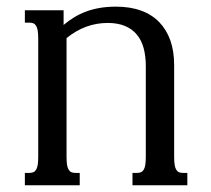

<svg xmlns="http://www.w3.org/2000/svg" viewBox="-20 -549 624 569"><path d="M177.2 -85Q177.2 -69.8 178.7 -60.5Q180.2 -51.3 183.6 -45.9Q187 -40.5 191.7 -38.6Q196.3 -36.6 203.1 -36.6H216.3V0H53.7V-36.6H67.4Q73.7 -36.6 78.6 -38.6Q83.5 -40.5 86.9 -45.9Q90.3 -51.3 91.8 -60.5Q93.3 -69.8 93.3 -85V-433.6Q93.3 -448.7 91.8 -458Q90.3 -467.3 86.9 -472.7Q83.5 -478 78.6 -480Q73.7 -481.9 67.4 -481.9H53.7V-518.6H168.5V-475.1Q183.1 -487.3 199.2 -497.3Q215.3 -507.3 234.1 -514.4Q252.9 -521.5 275.1 -525.4Q297.4 -529.3 323.7 -529.3Q365.7 -529.3 397.9 -517.6Q430.2 -505.9 451.9 -483.4Q473.6 -460.9 484.9 -429Q496.1 -397 496.1 -356V-85Q496.1 -69.8 497.6 -60.5Q499 -51.3 502.4 -45.9Q505.9 -40.5 510.5 -38.6Q515.1 -36.6 522 -36.6H535.2V0H372.6V-36.6H386.2Q392.6 -36.6 397.5 -38.6Q402.3 -40.5 405.8 -45.9Q409.2 -51.3 410.6 -60.5Q412.1 -69.8 412.1 -85V-353Q412.1 -382.3 405.8 -406Q399.4 -429.7 385.7 -446.3Q372.1 -462.9 350.6 -471.9Q329.1 -481 299.3 -481Q232.4 -481 177.2 -436Z"/></svg>

Font: Arian AMU Serif
Style: Regular
Weight: 400
Designer: Ruben Hakobyan (Tarumian)
Foundry: Ruben Hakobyan (Tarumian)
Version: Version 1.002